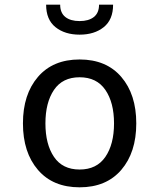

<svg xmlns="http://www.w3.org/2000/svg" viewBox="-20 -788 680 820"><path d="M78 -261Q78 -385 142 -459.5Q206 -534 320 -534Q434 -534 498 -459.5Q562 -385 562 -261Q562 -137 498 -62.5Q434 12 320 12Q206 12 142 -62.5Q78 -137 78 -261ZM467 -261Q467 -350 430 -404Q393 -458 320 -458Q247 -458 210.5 -404Q174 -350 174 -261Q174 -172 210.5 -118Q247 -64 320 -64Q393 -64 430 -118Q467 -172 467 -261ZM177 -768H237Q237 -733 259 -715.5Q281 -698 320 -698Q359 -698 381 -715.5Q403 -733 403 -768H463Q463 -704 423 -672Q383 -640 320 -640Q257 -640 217 -672Q177 -704 177 -768Z"/></svg>

Font: Amiko
Style: Regular
Weight: 400
Designer: Pablo Impallari, Rodrigo Fuenzalida, Andres Torresi
Foundry: Impallari Type
Version: Version 1.001; ttfautohint (v1.3)